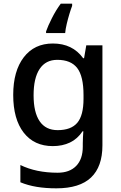

<svg xmlns="http://www.w3.org/2000/svg" viewBox="-20 -786 661 1046"><path d="M268 -549Q375 -549 433 -469H438L450 -539H538V6Q538 122 476 181Q414 240 287 240Q229 240 180.5 232Q132 224 91 207V113Q177 155 294 155Q359 155 395 118Q431 81 431 13V-5Q431 -18 432 -39Q433 -60 434 -71H430Q402 -29 361 -9.5Q320 10 268 10Q166 10 109 -63.5Q52 -137 52 -269Q52 -399 109.5 -474Q167 -549 268 -549ZM292 -460Q229 -460 196 -410.5Q163 -361 163 -267Q163 -174 196 -125.5Q229 -77 294 -77Q367 -77 401 -117Q435 -157 435 -248V-268Q435 -371 400.5 -415.5Q366 -460 292 -460ZM373 -754Q366 -736 358 -709.5Q350 -683 343.5 -655.5Q337 -628 335 -606H231V-615Q241 -644 263 -687.5Q285 -731 311 -766H373Z"/></svg>

Font: Noto Kufi Arabic Medium
Style: Regular
Weight: 500
Designer: Monotype Design Team, David Williams, Khaled Hosny
Foundry: Google LLC
Version: Version 2.109; ttfautohint (v1.8.4.7-5d5b)